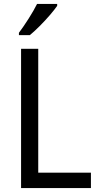

<svg xmlns="http://www.w3.org/2000/svg" viewBox="-20 -964 508 984"><path d="M88 0V-714H176V-79H446V0ZM273 -934Q260 -915 235.5 -886.5Q211 -858 183 -830Q155 -802 133 -784H77V-796Q101 -828 127 -869Q153 -910 170 -944H273Z"/></svg>

Font: Noto Sans Gurmukhi SemiCondensed
Style: Regular
Weight: 400
Width: 4
Designer: Jelle Bosma - Monotype Design Team
Foundry: Monotype Imaging Inc.
Version: Version 2.004; ttfautohint (v1.8.4.7-5d5b)